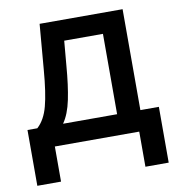

<svg xmlns="http://www.w3.org/2000/svg" viewBox="-80 -618 788 849"><g transform="rotate(-10 314.5 -194.0)"><path d="M19.5 157.7V-92.8H63.5Q97.7 -123.5 113 -181.6Q128.4 -239.7 136.7 -342.8L153.8 -545.9H526.4V-92.8H609.4V157.7H504.9V0H126V157.7ZM179.2 -92.8H421.9V-453.6H248L238.3 -342.8Q231.4 -255.4 218.5 -192.9Q205.6 -130.4 179.2 -92.8Z"/></g></svg>

Font: Inter Medium
Style: Regular
Weight: 500
Designer: Rasmus Andersson
Foundry: rsms
Version: Version 4.001;git-9221beed3